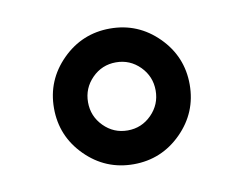

<svg xmlns="http://www.w3.org/2000/svg" viewBox="-46 -449 526 415"><g transform="rotate(-10 217.5 -241.0)"><path d="M164.8 -293.5Q143.1 -271.5 143.1 -240.7Q143.1 -210 164.8 -188Q186.5 -166 217.3 -166Q248 -166 269.8 -188Q291.5 -210 291.5 -240.7Q291.5 -271.5 269.8 -293.5Q248 -315.4 217.3 -315.4Q186.5 -315.4 164.8 -293.5ZM112.1 -135.5Q68.4 -179.2 68.4 -240.7Q68.4 -302.2 112.1 -345.9Q155.8 -389.6 217.3 -389.6Q278.8 -389.6 322.5 -345.9Q366.2 -302.2 366.2 -240.7Q366.2 -179.2 322.5 -135.5Q278.8 -91.8 217.3 -91.8Q155.8 -91.8 112.1 -135.5Z"/></g></svg>

Font: Shabnam FD
Style: Regular
Weight: 400
Foundry: DejaVu fonts team - Redesigned by Saber Rastikerdar - Based on Vazir font
Version: Version 5.00;October 20, 2019;FontCreator 12.0.0.2547 64-bit